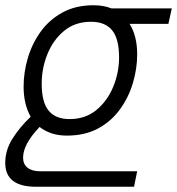

<svg xmlns="http://www.w3.org/2000/svg" viewBox="-42 -562 675 732"><path d="M95 150Q-22 150 -22 59Q-22 11 5 -32.5Q32 -76 75 -117Q48 -164 48 -232Q48 -286 64 -340.5Q80 -395 112.5 -440.5Q145 -486 195.5 -514Q246 -542 315 -542Q353 -542 383 -530H613L600 -471H452Q481 -425 481 -355Q481 -301 465 -246.5Q449 -192 416 -146Q383 -100 332.5 -72.5Q282 -45 213 -45Q151 -45 109 -78Q46 -12 46 39Q46 64 63 77.5Q80 91 112 91H481L469 150ZM223 -108Q284 -108 326 -143Q368 -178 390 -232Q412 -286 412 -343Q412 -414 385.5 -446.5Q359 -479 305 -479Q244 -479 202 -444Q160 -409 138.5 -355Q117 -301 117 -243Q117 -172 143.5 -140Q170 -108 223 -108Z"/></svg>

Font: Geist Mono Light
Style: Italic
Weight: 300
Italic angle: -12°
Monospace: yes
Designer: Basement.studio, Andrés Briganti, Mateo Zaragoza
Foundry: Basement.studio, Vercel, Andrés Briganti, Guido Ferreyra, Mateo Zaragoza
Version: Version 1.500; ttfautohint (v1.8.4.7-5d5b)